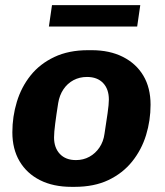

<svg xmlns="http://www.w3.org/2000/svg" viewBox="-20 -716 641 746"><path d="M258 10Q187 10 135.5 -16Q84 -42 56 -89.5Q28 -137 28 -202Q28 -263 45.5 -320.5Q63 -378 99 -423Q135 -468 191 -494.5Q247 -521 322 -521H336Q406 -521 457.5 -495Q509 -469 537 -422Q565 -375 565 -309Q565 -248 547.5 -191Q530 -134 493.5 -88.5Q457 -43 401.5 -16.5Q346 10 270 10ZM275 -94Q304 -94 327.5 -107Q351 -120 366.5 -143Q382 -166 386 -196Q393 -241 398 -276Q403 -311 403 -329Q403 -370 380.5 -393.5Q358 -417 318 -417Q289 -417 265.5 -404.5Q242 -392 226.5 -369Q211 -346 206 -315Q199 -271 194.5 -236Q190 -201 190 -182Q190 -142 212.5 -118Q235 -94 275 -94ZM170 -613 182 -696H525L513 -613Z"/></svg>

Font: Chivo Medium
Style: Bold Italic
Weight: 700
Italic angle: -8.05°
Version: Version 2.002